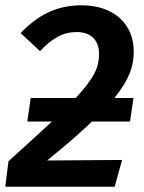

<svg xmlns="http://www.w3.org/2000/svg" viewBox="-24 -705 543 725"><path d="M481 -511C481 -611 410 -685 283 -685C192 -685 119 -649 54 -580L127 -512C174 -561 213 -584 266 -584C316 -584 350 -556 350 -502C350 -452 334 -413 262 -335H92L79 -246H172C128 -205 74 -156 8 -96L-4 0H409L437 -101L154 -99C224 -156 280 -204 323 -246H467L480 -335H408C466 -407 481 -457 481 -511Z"/></svg>

Font: Fira Sans Medium
Style: Italic
Weight: 500
Italic angle: -8°
Designer: bBox Type GmbH & Carrois Corporate GbR & Edenspiekermann AG
Foundry: bBox Type GmbH & Carrois Corporate GbR & Edenspiekermann AG
Version: Version 4.301;PS 004.301;hotconv 1.0.88;makeotf.lib2.5.64775